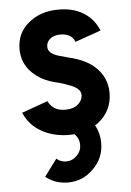

<svg xmlns="http://www.w3.org/2000/svg" viewBox="-52 -551 544 800"><g transform="rotate(-5 219.5 -151.5)"><path d="M299 -59 221 -3Q240 3 252 20Q264 36 264 57Q264 83 245 102Q226 121 200 121Q177 121 160 106Q160 106 146.5 124Q133 142 107 177Q147 209 200 209Q263 209 307 164Q352 120 352 57Q352 -13 299 -59ZM390 -410Q370 -459 328 -485Q284 -513 220 -512Q148 -512 98 -471Q47 -430 47 -361Q48 -303 86 -265Q105 -245 131.5 -231Q158 -217 191 -210Q202 -207 212.5 -204Q223 -201 232 -197Q287 -180 288 -151Q288 -127 268 -110Q249 -94 215 -94Q164 -94 144 -136L35 -97Q57 -45 106 -17Q155 11 219 12Q296 12 346 -27Q404 -72 405 -147Q405 -215 354 -260Q317 -293 249 -309Q240 -312 230 -314.5Q220 -317 209 -320Q164 -333 163 -360Q162 -380 178 -394Q194 -408 222 -408Q243 -408 260 -399Q276 -389 282 -372Z"/></g></svg>

Font: Unageo
Style: SemiBold
Weight: 600
Designer: Richard Sepsi
Foundry: Richard Sepsi
Version: Version 2.000